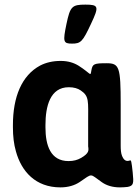

<svg xmlns="http://www.w3.org/2000/svg" viewBox="-20 -802 603 832"><path d="M243 -538C209 -538 179 -531 154 -518C74 -475 36 -382 36 -260V-250C36 -212 40 -177 49 -146C73 -59 134 10 242 10C276 10 304 1 325 -13C384 -53 367 -50 422 -12C442 2 468 10 500 10C513 10 523 9 533 8C559 3 560 -7 555 -55C550 -103 548 -108 544 -107C539 -106 521 -96 509 -126C504 -138 503 -155 503 -171V-350C503 -512 497 -528 442 -528C387 -528 381 -525 376 -497C371 -468 376 -482 321 -517C300 -530 275 -538 243 -538ZM362 -272V-171C362 -168 362 -164 363 -161C363 -152 368 -138 330 -117C316 -109 299 -104 277 -104C199 -104 177 -172 177 -250V-260C177 -341 197 -424 278 -424C300 -424 317 -419 330 -410C367 -385 362 -364 362 -272ZM268 -698C252 -621 254 -613 292 -613C330 -613 338 -621 374 -698C410 -774 408 -782 350 -782C292 -782 284 -774 268 -698Z"/></svg>

Font: Asimov Print
Style: A
Weight: 500
Designer: Google
Version: Version 2.000980: 2014